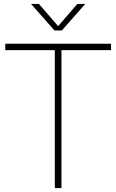

<svg xmlns="http://www.w3.org/2000/svg" viewBox="-20 -964 596 984"><path d="M261 0V-707H7V-740H549V-707H295V0ZM259 -808 139 -944H179.5L284.5 -822.5H271.5L376.5 -944H417L297 -808Z"/></svg>

Font: Encode Sans Condensed Thin Thin
Style: Regular
Weight: 250
Version: Version 3.002